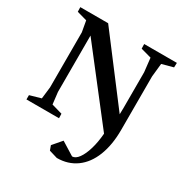

<svg xmlns="http://www.w3.org/2000/svg" viewBox="-196 -804 1121 1172"><g transform="rotate(30 365.0 -217.5)"><path d="M712.9 -652.3 711.9 -620.1 632.8 -598.6 623 -504.9V-127.9Q623 -22.5 592.3 55.7Q561.5 133.8 503.9 175.3Q446.3 216.8 368.2 216.8L309.6 199.2L297.9 167L351.6 104.5L444.3 162.1Q467.8 162.1 488.8 133.3Q509.8 104.5 524.4 55.2Q539.1 5.9 543.9 -55.7L172.9 -533.2V-135.7L182.6 -52.7L257.8 -31.2L258.8 0H29.3V-30.3L107.4 -52.7L117.2 -135.7V-523.4L103.5 -600.6L33.2 -620.1L32.2 -652.3H228.5L567.4 -206.1L568.4 -251V-502.9L557.6 -599.6L483.4 -620.1L482.4 -652.3Z"/></g></svg>

Font: Comprehension Dark
Style: Regular
Weight: 700
Designer: Alfredo Marco Pradil
Foundry: Alfredo Marco Pradil
Version: 1.0